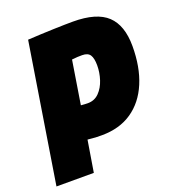

<svg xmlns="http://www.w3.org/2000/svg" viewBox="-141 -811 828 913"><g transform="rotate(-20 273.0 -355.0)"><path d="M-11 0 101 -702Q171 -706 232.5 -708Q294 -710 330 -710Q450 -710 503.5 -659.5Q557 -609 557 -504Q557 -398 524 -319.5Q491 -241 428 -198Q365 -155 275 -155Q257 -155 244.5 -155.5Q232 -156 204 -159L178 0ZM265 -542 230 -323Q243 -322 250 -321.5Q257 -321 265 -321Q299 -321 322 -344.5Q345 -368 356.5 -403.5Q368 -439 368 -475Q368 -511 357 -528Q346 -545 317 -545Q302 -545 293 -544.5Q284 -544 265 -542Z"/></g></svg>

Font: Georama Semi Condensed Black
Style: Italic
Weight: 900
Width: 4
Italic angle: -9°
Designer: Jean-Baptiste Levee
Foundry: Production Type
Version: Version 1.000